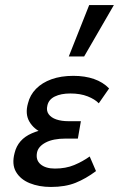

<svg xmlns="http://www.w3.org/2000/svg" viewBox="-20 -731 472 762"><path d="M182 11Q135 11 98 -4Q61 -19 43.5 -49Q26 -79 38 -124Q51 -178 106.5 -202Q162 -226 241 -226L237 -186Q189 -186 151.5 -202Q114 -218 96.5 -248.5Q79 -279 91 -321Q99 -354 123 -378.5Q147 -403 184.5 -416.5Q222 -430 271 -430Q317 -430 353 -417.5Q389 -405 413 -380L372 -321Q357 -337 328 -348.5Q299 -360 259 -360Q222 -360 197.5 -348Q173 -336 168 -312Q163 -292 173 -278Q183 -264 203.5 -257Q224 -250 252 -250H301L289 -181H241Q191 -181 161.5 -165.5Q132 -150 127 -126Q121 -96 141 -79Q161 -62 198 -62Q241 -62 274.5 -76Q308 -90 336 -110L361 -52Q321 -22 280 -5.5Q239 11 182 11ZM253 -507 334 -711H432L314 -507Z"/></svg>

Font: Ysabeau SemiBold
Style: Italic
Weight: 600
Italic angle: -12°
Designer: Christian Thalmann (Catharsis Fonts)
Version: Version 2.002